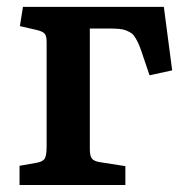

<svg xmlns="http://www.w3.org/2000/svg" viewBox="-20 -531 531 551"><path d="M36.1 0V-55.2L85.9 -64Q104 -67.4 108.9 -76.9Q113.8 -86.4 113.8 -110.8V-411.1Q113.8 -427.7 108.2 -434.3Q102.5 -440.9 85.9 -444.8L37.1 -456.1L45.9 -511.2H450.2L474.1 -329.1L409.2 -314.9L391.1 -368.2Q384.8 -387.7 380.6 -398.2Q376.5 -408.7 370.4 -419.4Q364.3 -430.2 358.4 -434.8Q352.5 -439.5 342.5 -443.4Q332.5 -447.3 320.6 -448.2Q308.6 -449.2 290 -449.2H237.8V-103Q237.8 -84 243.4 -76.4Q249 -68.8 265.1 -65.9L339.8 -54.2V0Z"/></svg>

Font: Literata Book SemiBold
Style: Regular
Weight: 600
Designer: Latin by Veronika Burian and Jose Scaglione. Greek by Irene Vlachou. Cyrillic by Vera Evstafieva
Foundry: TypeTogether
Version: Version 2.003;PS 002.003;hotconv 1.0.88;makeotf.lib2.5.64775